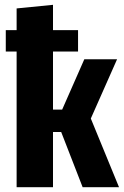

<svg xmlns="http://www.w3.org/2000/svg" viewBox="-20 -777 514 797"><path d="M357 -285 474 0H323L234 -229H200V0H49V-563H4V-652H49V-742L200 -757V-652H304V-563H200V-322H238L330 -531H466Z"/></svg>

Font: Fira Sans Extra Condensed
Style: Bold
Weight: 700
Width: 1
Designer: Carrois Corporate & Edenspiekermann AG
Foundry: Carrois Corporate GbR & Edenspiekermann AG
Version: Version 4.203